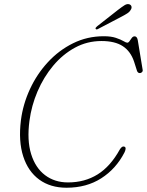

<svg xmlns="http://www.w3.org/2000/svg" viewBox="-20 -888 705 922"><path d="M579 -183Q584 -180 583 -172.2Q582 -164.5 577.5 -155.5Q537 -77 466.2 -31.8Q395.5 13.5 299.5 13.5Q222 13.5 168.5 -25.5Q115 -64.5 91.5 -137.2Q68 -210 80.5 -311Q90.5 -388 123.8 -460Q157 -532 209.8 -589.2Q262.5 -646.5 330.8 -680.2Q399 -714 478.5 -714Q513.5 -714 536.5 -706.2Q559.5 -698.5 572.5 -690.8Q585.5 -683 591 -683Q597 -683 602 -690.5Q607 -698 612.8 -705.8Q618.5 -713.5 626.5 -713.5Q638 -713.5 641.5 -695.5L665 -553Q666.5 -546.5 662 -541.8Q657.5 -537 651.5 -537Q642 -537 638 -547.5L624 -591.5Q607.5 -641.5 569.8 -666.2Q532 -691 467.5 -691Q398.5 -691 339.8 -659Q281 -627 235.2 -572.2Q189.5 -517.5 160.2 -449Q131 -380.5 121.5 -308Q109 -214.5 129.5 -148.2Q150 -82 196.2 -47Q242.5 -12 306.5 -12Q387 -12 448.8 -50.5Q510.5 -89 555.5 -170.5Q566.5 -189 579 -183ZM546 -840Q565.5 -855 578.2 -863Q591 -871 602 -867Q610 -863.5 611.5 -856Q613 -848.5 607.5 -840.5Q602.5 -831 591.2 -823.8Q580 -816.5 565.5 -809L450 -748.5Q442.5 -744.5 439.5 -749.5Q437.5 -752 440 -755.2Q442.5 -758.5 446 -761.5Z"/></svg>

Font: Fraunces 9pt Soft Thin
Style: Italic
Weight: 100
Italic angle: -16°
Version: Version 1.000;[b76b70a41]